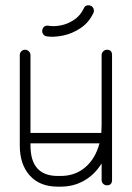

<svg xmlns="http://www.w3.org/2000/svg" viewBox="-20 -693 492 718"><path d="M399 -20Q399 0 380 0Q372 0 366 -5.5Q360 -11 360 -20V-82Q335 -41 295.5 -18Q256 5 207 5H196Q129 5 91.5 -36.5Q54 -78 54 -149V-487Q54 -495 59.5 -501Q65 -507 74 -507Q82 -507 88 -501Q94 -495 94 -487V-196H359Q360 -211 360 -228V-487Q360 -495 366 -501Q372 -507 380 -507Q399 -507 399 -487ZM196 -35H207Q261 -35 299 -67.5Q337 -100 352 -157H94V-149Q94 -35 196 -35ZM293 -661Q298 -675 314 -673Q322 -672 327 -665.5Q332 -659 331 -650Q331 -648 330 -646Q313 -609 281.5 -588Q250 -567 215.5 -560Q181 -553 155 -557Q147 -558 142 -564.5Q137 -571 138 -579Q139 -588 145 -593Q151 -598 160 -597Q181 -593 207 -598Q233 -603 256.5 -618.5Q280 -634 293 -661Z"/></svg>

Font: Libertine Sup Light
Style: Regular
Weight: 300
Designer: Bastien Sozeau
Foundry: NBR — Bastien Sozeau
Version: Version 2.003; ttfautohint (v1.8.4.7-5d5b);gftools[0.9.33]